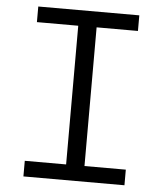

<svg xmlns="http://www.w3.org/2000/svg" viewBox="-53 -786 706 833"><g transform="rotate(5 300.0 -370.0)"><path d="M80 -68H260V-672H80V-740H520V-672H340V-68H520V0H80Z"/></g></svg>

Font: IBM Plex Mono
Style: Regular
Weight: 400
Monospace: yes
Designer: Mike Abbink, Paul van der Laan, Pieter van Rosmalen
Foundry: Bold Monday
Version: Version 2.3